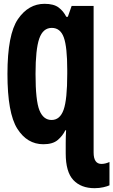

<svg xmlns="http://www.w3.org/2000/svg" viewBox="-20 -745 593 1005"><path d="M475 240Q500 240 521.5 235Q543 230 553 225V103Q531 113 511 113Q470 113 470 53V-714H355L335 -657H327Q312 -687 286.5 -706Q261 -725 213 -725Q129 -725 74 -645Q19 -565 19 -358Q19 -153 70.5 -71.5Q122 10 207 10Q256 10 282 -12Q308 -34 322 -63H326Q324 -31 324 3V58Q324 155 364 197.5Q404 240 475 240ZM166 -358Q166 -487 185.5 -543Q205 -599 251 -599Q296 -599 314 -549Q332 -499 332 -379V-358Q332 -224 313 -170.5Q294 -117 250 -117Q207 -117 186.5 -167.5Q166 -218 166 -358Z"/></svg>

Font: Noto Sans Mono UI Condensed ExtraBold
Style: Regular
Weight: 800
Width: 3
Designer: Monotype Design team
Foundry: Monotype Imaging Inc.
Version: 1.000